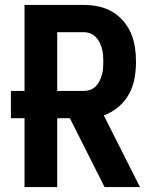

<svg xmlns="http://www.w3.org/2000/svg" viewBox="-20 -755 640 775"><path d="M402 0 262 -278H211V0H79V-278H24V-388H79V-735H319Q348 -735 377 -729Q406 -723 431.5 -708.5Q457 -694 477 -671Q497 -648 508.5 -621Q520 -594 524.5 -565Q529 -536 529 -506Q529 -472 523 -438.5Q517 -405 500.5 -375Q484 -345 457.5 -323Q431 -301 399 -289L545 0ZM211 -388H319Q332 -388 344.5 -392.5Q357 -397 366.5 -406.5Q376 -416 382 -428.5Q388 -441 391.5 -453.5Q395 -466 396 -479.5Q397 -493 397 -506Q397 -520 396 -533Q395 -546 391.5 -559Q388 -572 382 -584Q376 -596 366.5 -605.5Q357 -615 344.5 -620Q332 -625 319 -625H211Z"/></svg>

Font: Iosevka Extrabold Extended
Style: Regular
Weight: 800
Width: 7
Monospace: yes
Designer: Belleve Invis
Foundry: Belleve Invis
Version: Version 32.5.0; ttfautohint (v1.8.4)